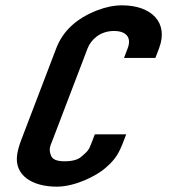

<svg xmlns="http://www.w3.org/2000/svg" viewBox="-20 -693 669 719"><path d="M444.2 -168 452.6 -190H335.1L322.1 -156C312.2 -130.1 309 -127.6 285 -106.5C271.8 -94.8 250.6 -89 221.5 -89C194 -89 177.4 -95.7 171.6 -109C160.7 -134.4 168.9 -147.7 176.7 -168L308.1 -512C320.7 -545 355.5 -577 406.7 -577C453.5 -577 473.4 -552 458.1 -512L444.4 -476H561.9L575.6 -512C612.5 -608.6 547.3 -673 437.2 -673C407.2 -673 376.3 -666.8 344.5 -654.5C267.4 -624.6 216 -578.3 190.6 -512L59.2 -168C51.8 -148.7 46.8 -130.8 44.3 -114.5C32.6 -37.3 99.4 6 192.7 6C261.2 6 340.6 -33.9 375 -64C414.9 -98.7 425.8 -120 444.2 -168Z"/></svg>

Font: Din Kursivschrift
Style: Breit
Weight: 400
Version: Version 1.089